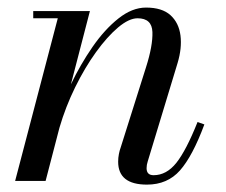

<svg xmlns="http://www.w3.org/2000/svg" viewBox="-20 -490 611 520"><path d="M136.5 -440.5H70V-460H223.5L172 -261.5Q197.5 -315 230.5 -362.8Q263.5 -410.5 300.8 -440Q338 -469.5 375.5 -469.5Q419 -469.5 441.8 -448.8Q464.5 -428 468.8 -393.8Q473 -359.5 461 -319.5L380 -52.5Q377 -43.5 377 -34.5Q377 -15.5 396 -15.5Q431 -15.5 457.8 -49.2Q484.5 -83 515 -159.5L533.5 -153Q501.5 -67 467.5 -28.5Q433.5 10 378 10Q300 10 300 -52Q300 -62.5 302 -72.8Q304 -83 306.5 -89.5L375.5 -308Q394 -366 392.8 -403.2Q391.5 -440.5 352.5 -440.5Q329.5 -440.5 300 -415.8Q270.5 -391 240 -348.8Q209.5 -306.5 183.5 -253.5Q157.5 -200.5 141 -144L103.5 0H21Z"/></svg>

Font: Bodoni* 11pt
Style: Italic
Weight: 400
Italic angle: -13°
Version: Version 2.3